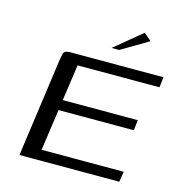

<svg xmlns="http://www.w3.org/2000/svg" viewBox="-95 -701 737 786"><g transform="rotate(15 273.5 -308.0)"><path d="M57 0 116 -425Q118 -437 120 -444.5Q122 -452 128.5 -456Q135 -460 148 -460H544L539 -416H192L170 -263H488L483 -219H164L139 -44H487L480 0ZM308 -521 423 -616 455 -589 340 -521Z"/></g></svg>

Font: Genos
Style: Italic
Weight: 400
Italic angle: -8°
Version: Version 1.010